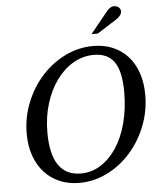

<svg xmlns="http://www.w3.org/2000/svg" viewBox="-64 -1056 948 1122"><g transform="rotate(-5 410.0 -495.5)"><path d="M505 -780Q569 -780 620.5 -758Q672 -736 708.5 -695.5Q745 -655 764.5 -597.5Q784 -540 784 -469Q784 -373 749.5 -286Q715 -199 656 -133Q597 -67 519.5 -28.5Q442 10 356 10Q292 10 240 -12.5Q188 -35 151 -76Q114 -117 94 -174.5Q74 -232 74 -303Q74 -399 109 -485.5Q144 -572 203 -637.5Q262 -703 340.5 -741.5Q419 -780 505 -780ZM505 -728Q440 -728 383.5 -695Q327 -662 285 -604Q243 -546 219 -468Q195 -390 195 -300Q195 -44 370 -44Q433 -44 486.5 -78Q540 -112 579.5 -172Q619 -232 641 -315Q663 -398 663 -496Q663 -617 624.5 -672.5Q586 -728 505 -728ZM502 -850 598 -968Q622 -1001 647 -1001Q660 -1001 670.5 -994.5Q681 -988 685 -974Q687 -958 678 -945.5Q669 -933 652 -922L539 -850Z"/></g></svg>

Font: SVN-Libre Baskerville
Style: Italic
Weight: 400
Italic angle: -14°
Designer: Pablo Impallari, Rodrigo Fuenzalida
Foundry: Pablo Impallari, Rodrigo Fuenzalida
Version: Version 1.000; ttfautohint (v1.8.4)